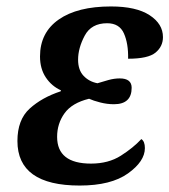

<svg xmlns="http://www.w3.org/2000/svg" viewBox="-20 -565 525 595"><path d="M227 10Q324 10 376.5 -27.5Q429 -65 429 -106Q429 -127 418 -134Q393 -107 354.5 -82.5Q316 -58 262 -58Q157 -58 157 -141Q157 -182 180 -214Q203 -246 256 -259Q269 -253 290.5 -247.5Q312 -242 333 -242Q388 -242 388 -293Q388 -322 351 -322Q334 -322 316 -317Q298 -312 282 -307Q256 -312 239 -330Q222 -348 222 -380Q222 -416 242.5 -454.5Q263 -493 312 -493Q350 -493 364 -461.5Q378 -430 377 -383Q439 -383 462 -402Q485 -421 485 -450Q485 -491 443.5 -518Q402 -545 324 -545Q220 -545 162 -504.5Q104 -464 104 -390Q104 -352 122 -325Q140 -298 169 -285L168 -282Q110 -263 72 -228.5Q34 -194 34 -128Q34 10 227 10Z"/></svg>

Font: Noto Serif SemiCondensed Semi
Style: Italic
Weight: 600
Width: 4
Italic angle: -12°
Designer: Monotype Design Team
Foundry: Monotype Imaging Inc.
Version: Version 1.901